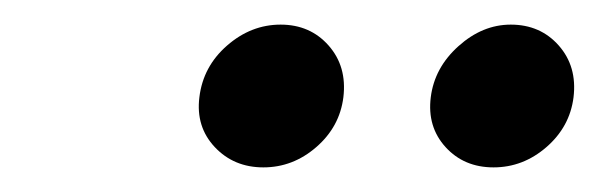

<svg xmlns="http://www.w3.org/2000/svg" viewBox="-20 -729 486 156"><path d="M142 -650Q145 -675 164.5 -692Q184 -709 208 -709Q232 -709 247 -692Q262 -675 259 -650Q256 -626 237 -609.5Q218 -593 194 -593Q170 -593 154.5 -609.5Q139 -626 142 -650ZM381 -593Q357 -593 342 -609.5Q327 -626 330 -650Q333 -674 352.5 -691.5Q372 -709 395 -709Q419 -709 434 -692Q449 -675 446 -650Q443 -626 424 -609.5Q405 -593 381 -593Z"/></svg>

Font: Orkney
Style: Italic
Weight: 400
Italic angle: -7°
Designer: Samuel Oakes and Alfredo Marco Pradil
Foundry: Alfredo Marco Pradil
Version: 1.0; ttfautohint (v1.5)